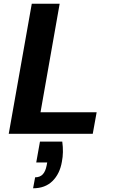

<svg xmlns="http://www.w3.org/2000/svg" viewBox="-20 -720 619 1033"><path d="M27 0 151 -700H301L198 -116H500L479 0ZM158 293 169 234Q195 234 210 218Q225 202 231 170L234 154H175L195 42H315Q319 71 318.5 98Q318 125 313 150Q302 215 262.5 254Q223 293 158 293Z"/></svg>

Font: DM Sans 9pt Black
Style: Italic
Weight: 900
Italic angle: -10°
Version: Version 4.004;gftools[0.9.30]